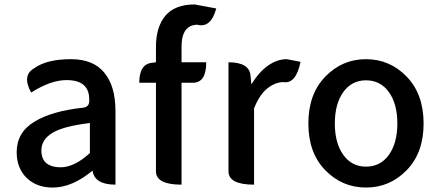

<svg xmlns="http://www.w3.org/2000/svg" viewBox="-20 -830 1972 863"><path d="M217 13Q145 13 100 -30Q55 -74 55 -146Q55 -234 133 -282Q212 -331 354 -346Q384 -350 381 -382Q382 -470 279 -470Q208 -470 120 -414Q77 -492 135 -524Q191 -564 299 -564Q400 -564 449 -503Q499 -443 499 -331V0Q405 0 396 -63Q304 13 217 13ZM252 -78Q314 -78 384 -142V-277Q266 -263 216 -233Q166 -203 166 -154Q166 -115 189 -96Q213 -78 252 -78Z M796 0Q681 0 681 -60V-458H606Q606 -544 666 -548L681 -550V-619Q681 -708 723 -759Q766 -810 855 -810L952 -792Q929 -705 869 -718V-719Q796 -719 796 -620V-550H907Q907 -458 847 -458H796V0Z M1122 0Q1007 0 1007 -60V-550Q1101 -550 1106 -490L1110 -451Q1142 -504 1183 -534Q1225 -564 1269 -564L1331 -552Q1310 -452 1255 -461Q1217 -461 1181 -432Q1146 -404 1122 -343V0Z M1808 -65Q1732 13 1625 13Q1518 13 1442 -65Q1366 -143 1366 -275Q1366 -407 1442 -485.5Q1518 -564 1625 -564Q1732 -564 1808 -485.5Q1884 -407 1884 -275Q1884 -143 1808 -65ZM1625 -81Q1690 -81 1728 -134Q1766 -187 1766 -275Q1766 -363 1728 -416Q1690 -469 1625 -469Q1561 -469 1523 -416Q1485 -363 1485 -275Q1485 -187 1523 -134Q1561 -81 1625 -81Z"/></svg>

Font: Swei Half Moon CJK SC
Style: Medium
Weight: 500
Version: Version 2.071